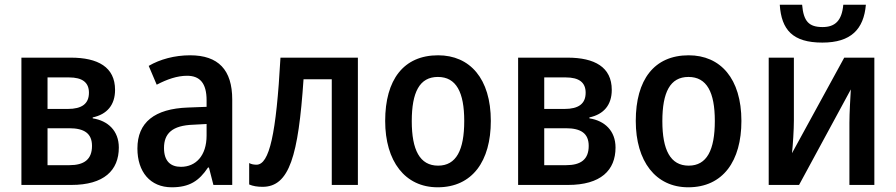

<svg xmlns="http://www.w3.org/2000/svg" viewBox="-20 -786 3807 816"><path d="M469 -404C469 -501 396 -541 281 -541H71V0H283C422 0 485 -62 485 -159C485 -230 439 -273 374 -283V-287C435 -300 469 -340 469 -404ZM358 -392C358 -345 328 -323 268 -323H182V-457H273C331 -457 358 -435 358 -392ZM371 -166C371 -108 337 -84 275 -84H182V-241H274C338 -241 371 -219 371 -166Z M788 -551C722 -551 660 -534 612 -506L646 -426C690 -449 733 -464 775 -464C829 -464 858 -433 858 -360V-332L779 -329C637 -324 564 -266 564 -155C564 -56 618 10 710 10C785 10 826 -17 864 -74H868L887 0H967V-363C967 -489 908 -551 788 -551ZM858 -259V-210C858 -124 812 -77 749 -77C705 -77 677 -101 677 -157C677 -218 711 -253 802 -256Z M1501 0V-541H1172C1154 -216 1125 -86 1070 -86C1059 -86 1048 -88 1039 -93V-2C1055 5 1074 8 1096 8C1210 8 1248 -124 1270 -449H1390V0Z M2066 -272C2066 -452 1977 -551 1842 -551C1695 -551 1617 -447 1617 -272C1617 -101 1701 10 1840 10C1988 10 2066 -102 2066 -272ZM1730 -271C1730 -394 1763 -459 1841 -459C1919 -459 1953 -394 1953 -272C1953 -148 1919 -82 1842 -82C1764 -82 1730 -149 1730 -271Z M2580 -404C2580 -501 2507 -541 2392 -541H2182V0H2394C2533 0 2596 -62 2596 -159C2596 -230 2550 -273 2485 -283V-287C2546 -300 2580 -340 2580 -404ZM2469 -392C2469 -345 2439 -323 2379 -323H2293V-457H2384C2442 -457 2469 -435 2469 -392ZM2482 -166C2482 -108 2448 -84 2386 -84H2293V-241H2385C2449 -241 2482 -219 2482 -166Z M3131 -272C3131 -452 3042 -551 2907 -551C2760 -551 2682 -447 2682 -272C2682 -101 2766 10 2905 10C3053 10 3131 -102 3131 -272ZM2795 -271C2795 -394 2828 -459 2906 -459C2984 -459 3018 -394 3018 -272C3018 -148 2984 -82 2907 -82C2829 -82 2795 -149 2795 -271Z M3660 -766H3564C3558 -698 3529 -671 3476 -671C3418 -671 3395 -695 3389 -766H3294C3301 -659 3349 -605 3475 -605C3597 -605 3651 -662 3660 -766ZM3354 -541H3247V0H3376L3596 -406C3594 -369 3590 -307 3590 -264V0H3696V-541H3568L3346 -135C3350 -173 3354 -234 3354 -274Z"/></svg>

Font: Noto Sans UI SemiCondensed Medium
Style: Regular
Weight: 500
Width: 4
Designer: Monotype Design Team
Foundry: Monotype Imaging Inc.
Version: Version 1.901